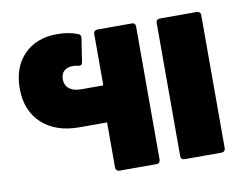

<svg xmlns="http://www.w3.org/2000/svg" viewBox="-68 -686 1013 781"><g transform="rotate(-10 438.5 -295.5)"><path d="M519 -581Q526 -581 530 -577Q534 -573 534 -566V-16Q534 -9 530 -4.5Q526 0 519 0H366Q359 0 354.5 -4.5Q350 -9 350 -16V-202H236Q138 -202 81 -255Q24 -308 24 -399Q24 -487 75 -539Q126 -591 212 -591Q261 -591 297 -576Q309 -572 307 -557L292 -460Q289 -446 275 -449Q264 -452 253 -452Q229 -452 216 -440Q203 -428 203 -406Q203 -381 220.5 -367Q238 -353 270 -353H361V-566Q361 -573 365.5 -577Q370 -581 377 -581ZM787 -581Q794 -581 798.5 -577Q803 -573 803 -566V-16Q803 -9 798.5 -4.5Q794 0 787 0H635Q619 0 619 -16V-566Q619 -573 623.5 -577Q628 -581 635 -581Z"/></g></svg>

Font: LINE Seed Sans TH App ExtraBold
Style: Regular
Weight: 800
Designer: Dalton Maag Ltd | Thai characters by Cadson Demak Co.,Ltd.
Foundry: Dalton Maag Ltd
Version: Version 1.003